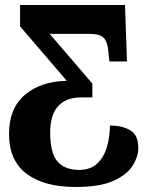

<svg xmlns="http://www.w3.org/2000/svg" viewBox="-20 -734 594 765"><path d="M282 11Q156 11 86 -41.5Q16 -94 16 -201Q16 -302 79 -356Q142 -410 246 -412L60 -629V-714H478L486 -489H416L412 -526Q409 -567 393.5 -583Q378 -599 338 -599H178L348 -401V-346H303Q244 -346 212 -311.5Q180 -277 180 -206Q180 -123 209.5 -90Q239 -57 295 -57Q341 -57 368 -83Q395 -109 406.5 -150Q418 -191 418 -234Q465 -234 498 -215.5Q531 -197 531 -145Q531 -110 508.5 -74Q486 -38 432 -13.5Q378 11 282 11Z"/></svg>

Font: Noto Serif Condensed Black
Style: Regular
Weight: 900
Width: 3
Designer: Monotype Design Team
Foundry: Monotype Imaging Inc.
Version: Version 2.015; ttfautohint (v1.8.4.7-5d5b)